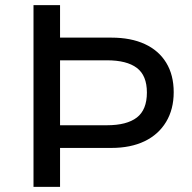

<svg xmlns="http://www.w3.org/2000/svg" viewBox="-20 -725 746 745"><path d="M110 0V-705H213V-579H412Q488 -579 542 -554Q596 -529 625 -481.5Q654 -434 654 -367Q654 -301 624.5 -252Q595 -203 541 -177Q487 -151 412 -151H213V0ZM213 -239H395Q472 -239 511 -269Q550 -299 550 -366Q550 -432 511 -461.5Q472 -491 395 -491H213Z"/></svg>

Font: Nunito Sans 12pt ExtraLight 6pt Medium
Style: Regular
Weight: 500
Version: Version 3.101;gftools[0.9.27]